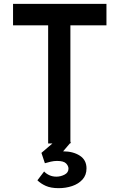

<svg xmlns="http://www.w3.org/2000/svg" viewBox="-20 -748 623 1001"><path d="M48 -728H535V-616H347V0H231V-616H48ZM210 146Q221 158 237.5 165.5Q254 173 274 173Q296 173 316.5 162.5Q337 152 337 131Q337 117 324.5 104Q312 91 277 91Q261 91 244 95Q227 99 214 103L196 49L265 -10L351 -8L309 41Q361 41 396 63.5Q431 86 431 130Q431 165 410 188Q389 211 356 222Q323 233 286 233Q245 233 218.5 221Q192 209 175 192Z"/></svg>

Font: Synthetic SemiBold
Style: Regular
Weight: 600
Designer: Santiago Orozco
Foundry: Typemade
Version: Version 2.000; ttfautohint (v1.8.4.7-5d5b)